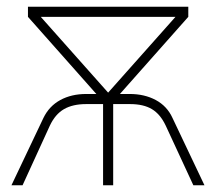

<svg xmlns="http://www.w3.org/2000/svg" viewBox="-20 -550 640 570"><path d="M14 0 109 -200Q126 -235 159 -253Q192 -271 236 -271H266L63 -500V-530H539V-500L336 -271H365Q409 -271 442.5 -253Q476 -235 492 -200L587 0H554L472 -177Q456 -211 431 -226Q406 -241 366 -241H316V0H286V-241H236Q196 -241 170 -226Q144 -211 128 -177L47 0ZM101 -500 301 -275 501 -500Z"/></svg>

Font: Geist Mono Thin
Style: Regular
Weight: 100
Monospace: yes
Designer: Basement.studio, Andrés Briganti, Mateo Zaragoza
Foundry: Basement.studio, Vercel, Andrés Briganti, Guido Ferreyra, Mateo Zaragoza
Version: Version 1.500; ttfautohint (v1.8.4.7-5d5b)